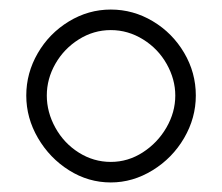

<svg xmlns="http://www.w3.org/2000/svg" viewBox="-20 -788 465 402"><path d="M390 -588Q390 -541 365.5 -499Q341 -457 299.5 -431.5Q258 -406 212 -406Q165 -406 124.5 -431.5Q84 -457 59.5 -499Q35 -541 35 -588Q35 -635 59 -676.5Q83 -718 124 -743Q165 -768 212 -768Q259 -768 300 -743.5Q341 -719 365.5 -677.5Q390 -636 390 -588ZM212 -725Q176 -725 145 -705.5Q114 -686 96 -654.5Q78 -623 78 -588Q78 -553 96 -520.5Q114 -488 145 -468.5Q176 -449 212 -449Q248 -449 279 -469Q310 -489 328.5 -521Q347 -553 347 -588Q347 -622 329 -654Q311 -686 279.5 -705.5Q248 -725 212 -725Z"/></svg>

Font: Dosis
Style: Regular
Weight: 400
Designer: Edgar Tolentino, Pablo Impallari, Igino Marini
Foundry: Edgar Tolentino, Pablo Impallari, Igino Marini
Version: Version 1.007;Glyphs 3.1.1 (3134)